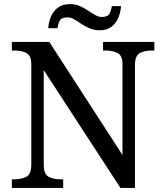

<svg xmlns="http://www.w3.org/2000/svg" viewBox="-20 -919 803 939"><path d="M38 0V-42H51Q85 -42 109 -54.5Q133 -67 133 -114V-604Q133 -648 108.5 -660Q84 -672 51 -672H38V-714H221L579 -161V-604Q579 -648 554.5 -660Q530 -672 497 -672H484V-714H735V-672H722Q688 -672 664 -659.5Q640 -647 640 -600V0H569L194 -576V-114Q194 -67 218 -54.5Q242 -42 276 -42H289V0ZM467 -771Q440 -771 418 -780.5Q396 -790 377.5 -802.5Q359 -815 342.5 -824.5Q326 -834 310 -834Q280 -834 272 -817.5Q264 -801 261 -781H216Q218 -812 229.5 -838.5Q241 -865 263.5 -882Q286 -899 322 -899Q349 -899 370.5 -889.5Q392 -880 410.5 -867.5Q429 -855 445.5 -845.5Q462 -836 478 -836Q507 -836 515.5 -852.5Q524 -869 527 -889H572Q570 -859 558.5 -832Q547 -805 525 -788Q503 -771 467 -771Z"/></svg>

Font: Noto Serif Makasar
Style: Regular
Weight: 400
Designer: Sérgio Martins
Version: Version 1.001; ttfautohint (v1.8.4.7-5d5b)